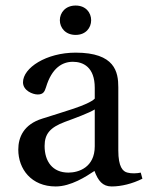

<svg xmlns="http://www.w3.org/2000/svg" viewBox="-20 -662 534 693"><path d="M196 -589C196 -562 216 -536 253 -536C290 -536 309 -562 309 -589C309 -616 290 -642 253 -642C216 -642 196 -616 196 -589ZM46 -122C46 -52 93 11 181 11C236 11 291 -25 321 -45C334 -10 350 11 383 11C418 11 458 1 494 -17L488 -39C475 -36 454 -35 440 -39C423 -43 407 -60 407 -119V-347C407 -402 395 -472 253 -472C147 -472 63 -417 63 -365C63 -335 98 -321 116 -321C136 -321 141 -331 146 -347C167 -417 205 -439 243 -439C280 -439 322 -420 322 -345V-306C298 -282 207 -258 133 -234C65 -213 46 -166 46 -122ZM141 -135C141 -179 161 -202 214 -222C252 -236 301 -254 322 -267V-134C322 -58 264 -39 227 -39C169 -39 141 -80 141 -135Z"/></svg>

Font: erewhon
Style: Regular
Weight: 400
Version: Version 1.0.0